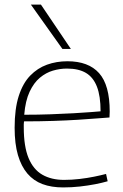

<svg xmlns="http://www.w3.org/2000/svg" viewBox="-20 -810 537 840"><path d="M256 10Q205 10 166 -4.5Q127 -19 100 -50.5Q73 -82 58.5 -131.5Q44 -181 44 -251Q44 -334 62 -390Q80 -446 112 -479Q144 -512 185.5 -527Q227 -542 275 -542Q367 -542 413.5 -490Q460 -438 460 -322Q460 -317 459.5 -309.5Q459 -302 459 -296Q441 -295 405.5 -292Q370 -289 321.5 -286Q273 -283 213 -281Q153 -279 85 -279Q84 -272 84 -266Q84 -260 84 -253Q84 -169 105 -118.5Q126 -68 165.5 -45.5Q205 -23 260 -23Q294 -23 328 -27Q362 -31 391.5 -37Q421 -43 444 -49L451 -17Q427 -10 396 -4Q365 2 329.5 6Q294 10 256 10ZM86 -308Q146 -308 201 -310Q256 -312 301 -314.5Q346 -317 377 -319.5Q408 -322 420 -323Q420 -390 404 -431Q388 -472 356 -491Q324 -510 273 -510Q242 -510 211.5 -501Q181 -492 154.5 -470Q128 -448 109.5 -408.5Q91 -369 86 -308ZM253 -596 115 -790H159L290 -596Z"/></svg>

Font: Georama ExtraLight
Style: Regular
Weight: 250
Version: Version 1.001